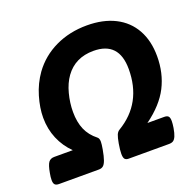

<svg xmlns="http://www.w3.org/2000/svg" viewBox="-113 -701 821 812"><g transform="rotate(-20 297.0 -295.0)"><path d="M593.8 -366.2Q593.8 -290.5 562.5 -229Q531.2 -167.5 458.5 -114.7H534.2Q546.9 -114.7 552.5 -108.9Q558.1 -103 558.1 -86.9Q558.1 -75.7 555.2 -57.1Q551.3 -34.2 545.9 -21.7Q540.5 -9.3 533.2 -4.6Q525.9 0 514.2 0H332.5Q320.8 0 315.4 -6.3Q310.1 -12.7 310.1 -29.8Q310.1 -46.9 314.9 -74.7Q319.3 -100.1 324.2 -111.8Q329.1 -123.5 338.4 -128.9Q462.4 -203.1 462.4 -356.4Q462.4 -479.5 347.7 -479.5Q265.6 -479.5 221.2 -418Q200.2 -388.7 189.5 -347.7Q178.7 -306.6 178.7 -266.1Q178.7 -220.2 193.1 -186.8Q207.5 -153.3 238.8 -128.9Q246.6 -123 246.6 -107.9Q246.6 -97.2 242.7 -74.7Q237.3 -44.4 231.4 -28.3Q225.6 -12.2 218 -6.1Q210.4 0 198.7 0H19Q6.3 0 0.7 -5.9Q-4.9 -11.7 -4.9 -26.4Q-4.9 -39.6 -1.5 -57.1Q4.4 -90.8 13.2 -102.8Q22 -114.7 39.1 -114.7H122.6Q88.9 -147.5 70.3 -191.4Q51.8 -235.4 51.8 -286.1Q51.8 -330.1 66.7 -380.4Q81.5 -430.7 111.3 -472.7Q152.3 -529.3 216.3 -559.8Q280.3 -590.3 358.4 -590.3Q431.6 -590.3 484.6 -563.5Q537.6 -536.6 565.7 -486.1Q593.8 -435.5 593.8 -366.2Z"/></g></svg>

Font: Courier Prime Sans
Style: Bold Italic
Weight: 700
Italic angle: -10°
Designer: Alan Dague-Greene
Foundry: Quote-Unquote Apps
Version: Version 3.020